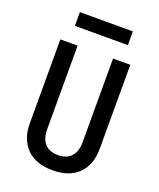

<svg xmlns="http://www.w3.org/2000/svg" viewBox="-167 -1020 933 1130"><g transform="rotate(20 300.0 -455.0)"><path d="M300 10Q195 10 138 -47.5Q81 -105 81 -204V-730H189V-205Q189 -149 217 -117Q245 -85 300 -85Q355 -85 383 -117Q411 -149 411 -205V-730H519V-204Q519 -104 462 -47Q405 10 300 10ZM134 -834V-920H466V-834Z"/></g></svg>

Font: Tiny SemiBold
Style: Regular
Weight: 600
Designer: Philipp Nurullin, Konstantin Bulenkov
Foundry: JetBrains
Version: Version 2.251; ttfautohint (v1.8.4.7-5d5b)